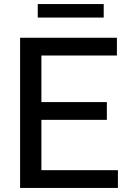

<svg xmlns="http://www.w3.org/2000/svg" viewBox="-20 -926 636 946"><path d="M79 0V-740H556V-652.5H184V-87.5H561V0ZM144 -335.5V-423H506.5V-335.5ZM166 -839.5V-906H491V-839.5Z"/></svg>

Font: Encode Sans Condensed Thin Medium
Style: Regular
Weight: 500
Version: Version 3.002